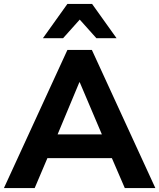

<svg xmlns="http://www.w3.org/2000/svg" viewBox="-30 -960 813 980"><path d="M-10 0 314 -705H439L763 0H607L541 -153H212L147 0ZM375 -540 264 -274H490L377 -540ZM189 -765 314 -940H440L565 -765H462L377 -860L292 -765Z"/></svg>

Font: Nunito Sans ExtraBold
Style: Regular
Weight: 800
Designer: Vernon Adams
Foundry: Vernon Adams
Version: Version 3.101; ttfautohint (v1.8.4.7-5d5b);gftools[0.9.27]